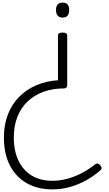

<svg xmlns="http://www.w3.org/2000/svg" viewBox="-20 -535 833 1474"><path d="M460 -285Q479 -285 487.5 -279.5Q496 -274 496 -261V120Q496 131 489 137.5Q482 144 469 144Q385 144 314.5 169.5Q244 195 192.5 243.5Q141 292 113.5 362Q86 432 86 521Q86 624 122 698.5Q158 773 224 813Q290 853 383 853Q439 853 496.5 837.5Q554 822 608.5 793.5Q663 765 712 725Q720 719 729.5 720.5Q739 722 748 732Q759 744 760 753.5Q761 763 751 772Q699 818 638.5 851Q578 884 513 901.5Q448 919 383 919Q269 919 185 871Q101 823 55.5 734Q10 645 10 520Q10 424 40 345.5Q70 267 125.5 210Q181 153 257.5 120Q334 87 425 81V-261Q425 -274 433.5 -279.5Q442 -285 460 -285ZM460 -515Q486 -515 498.5 -501Q511 -487 511 -458Q511 -430 498.5 -415Q486 -400 460 -400Q436 -400 423 -415Q410 -430 410 -458Q410 -487 423 -501Q436 -515 460 -515Z"/></svg>

Font: Playwrite BE WAL Light
Style: Regular
Weight: 300
Version: Version 1.002